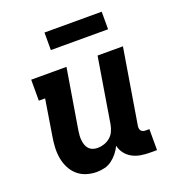

<svg xmlns="http://www.w3.org/2000/svg" viewBox="-133 -832 866 946"><g transform="rotate(-20 300.0 -359.0)"><path d="M214 8Q186 8 159.5 -0.5Q133 -9 113 -27Q93 -45 81 -69.5Q69 -94 64.5 -121Q60 -148 61.5 -177Q63 -206 68 -234L98 -420H65V-530H250L198 -216Q196 -203 195 -190Q194 -177 195.5 -164.5Q197 -152 201 -140Q205 -128 213.5 -119Q222 -110 234 -106Q246 -102 259 -102Q276 -102 293.5 -108Q311 -114 325 -126Q339 -138 346.5 -155Q354 -172 357 -189L413 -530H546L481 -136Q480 -129 481 -122.5Q482 -116 486 -111Q490 -106 496.5 -104Q503 -102 509 -102H529V8H491Q467 8 443.5 4Q420 0 400 -11Q380 -22 366 -40Q352 -58 347 -81Q338 -62 324.5 -45Q311 -28 293.5 -15Q276 -2 255 3Q234 8 214 8ZM506 -634H206V-726H506Z"/></g></svg>

Font: Iosevka Slab XBdEx
Style: Italic
Weight: 800
Width: 7
Italic angle: -9°
Monospace: yes
Designer: Belleve Invis
Foundry: Belleve Invis
Version: Version 11.1.1; ttfautohint (v1.8.3)